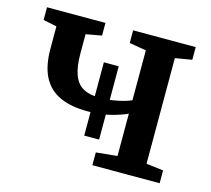

<svg xmlns="http://www.w3.org/2000/svg" viewBox="-85 -653 830 754"><g transform="rotate(15 330.0 -276.5)"><path d="M350 0V-52L436 -60.5V-232.5Q408 -219.5 368 -209.5Q328 -199.5 275.5 -199.5Q208 -199.5 163 -220.5Q118 -241.5 95.2 -285.5Q72.5 -329.5 72.5 -399V-490L17.5 -501.5V-553H255V-501.5L191 -490V-413Q191 -357.5 203.5 -324.5Q216 -291.5 242.2 -277.2Q268.5 -263 311 -263Q336 -263 360.2 -266.8Q384.5 -270.5 404.2 -276Q424 -281.5 436 -287V-490L367.5 -501.5V-553H622V-501.5L554 -490V-60.5L623.5 -52V0ZM289 -104V-402H349.5V-104Z"/></g></svg>

Font: Merriweather 24pt SemiBold
Style: Regular
Weight: 600
Designer: Eben Sorkin
Foundry: Eben Sorkin
Version: Version 2.100